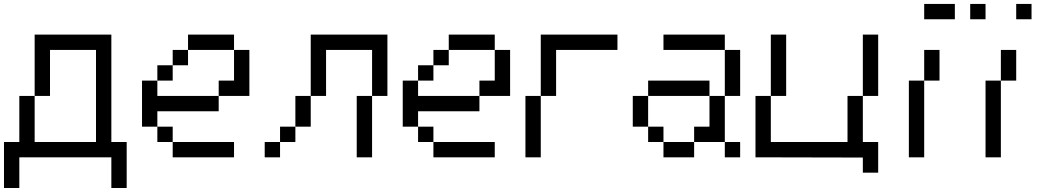

<svg xmlns="http://www.w3.org/2000/svg" viewBox="-20 -789 5271 963"><path d="M153.8 -307.7V-615.4H538.5V-76.9H615.4V153.8H538.5V0H76.9V153.8H0V-76.9H76.9V-307.7H153.8V-76.9H461.5V-538.5H230.8V-307.7Z M846.2 0V-76.9H1153.8V0ZM769.2 -76.9V-153.8H846.2V-76.9ZM692.3 -153.8V-384.6H769.2V-307.7H1076.9V-230.8H769.2V-153.8ZM769.2 -384.6V-461.5H846.2V-384.6ZM846.2 -461.5V-538.5H923.1V-461.5ZM1076.9 -307.7V-384.6H1153.8V-538.5H1230.8V-307.7ZM923.1 -538.5V-615.4H1153.8V-538.5Z M1846.2 -307.7V0H1769.2V-307.7ZM1384.6 -76.9V0H1307.7V-76.9ZM1461.5 -153.8V-307.7H1538.5V-153.8ZM1461.5 -153.8V-76.9H1384.6V-153.8ZM1846.2 -307.7V-538.5H1615.4V-307.7H1538.5V-615.4H1923.1V-307.7Z M2153.8 0V-76.9H2461.5V0ZM2076.9 -76.9V-153.8H2153.8V-76.9ZM2000 -153.8V-384.6H2076.9V-307.7H2384.6V-230.8H2076.9V-153.8ZM2076.9 -384.6V-461.5H2153.8V-384.6ZM2153.8 -461.5V-538.5H2230.8V-461.5ZM2384.6 -307.7V-384.6H2461.5V-538.5H2538.5V-307.7ZM2230.8 -538.5V-615.4H2461.5V-538.5Z M2615.4 0V-307.7H2692.3V-615.4H3076.9V-538.5H2769.2V-307.7H2692.3V0Z M3307.7 0V-76.9H3461.5V0ZM3615.4 0V-76.9H3692.3V0ZM3230.8 -76.9V-153.8H3307.7V-76.9ZM3153.8 -153.8V-307.7H3230.8V-153.8ZM3461.5 -76.9V-153.8H3538.5V-307.7H3615.4V-76.9ZM3230.8 -307.7V-384.6H3538.5V-307.7ZM3615.4 -307.7V-538.5H3692.3V-307.7ZM3307.7 -538.5V-615.4H3615.4V-538.5Z M3923.1 -615.4V-307.7H3846.2V-615.4ZM4307.7 -307.7V-615.4H4384.6V-307.7ZM4307.7 -307.7V-76.9H4384.6V76.9H4307.7V1.2L3769.2 0V-307.7H3846.2V-76.9H4230.8V-307.7Z M4538.5 0V-384.6H4615.4V0ZM4615.4 -384.6V-538.5H4692.3V-384.6ZM4615.4 -692.3V-769.2H4769.2V-692.3Z M4846.2 -692.3V-769.2H4923.1V-692.3ZM5076.9 -692.3V-769.2H5153.8V-692.3ZM4923.1 0V-384.6H5000V0ZM5000 -384.6V-538.5H5076.9V-384.6Z"/></svg>

Font: Mintsoda - Lime Green 13x16
Style: Regular
Weight: 400
Designer: Mintsoda-15
Version: Version 1.0